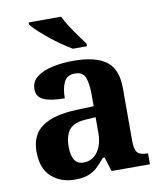

<svg xmlns="http://www.w3.org/2000/svg" viewBox="-86 -835 771 915"><g transform="rotate(-10 299.5 -378.0)"><path d="M202 10Q136 10 90.5 -30Q45 -70 45 -153Q45 -234 101 -273Q157 -312 269 -316L351 -319V-374Q351 -424 340.5 -456Q330 -488 289 -488Q251 -488 236.5 -457.5Q222 -427 222 -380Q155 -380 121 -395Q87 -410 87 -447Q87 -484 115 -506Q143 -528 190 -538.5Q237 -549 293 -549Q398 -549 450.5 -511Q503 -473 503 -379V-124Q503 -83 516 -68Q529 -53 563 -53H567V0H381L360 -69H351Q329 -42 309.5 -24.5Q290 -7 265 1.5Q240 10 202 10ZM257 -63Q300 -63 325.5 -98Q351 -133 351 -191V-266L306 -263Q246 -260 223 -231.5Q200 -203 200 -149Q200 -63 257 -63ZM301 -606Q277 -620 249 -639.5Q221 -659 194 -681Q167 -703 145.5 -723Q124 -743 115 -756V-766H272Q283 -744 300 -717Q317 -690 336 -664Q355 -638 369 -619V-606Z"/></g></svg>

Font: Noto Serif Bengali
Style: Bold
Weight: 700
Designer: Juan Bruce, Universal Thirst, Indian Type Foundry and the Monotype Design Team.
Foundry: Monotype Imaging Inc.
Version: Version 2.003; ttfautohint (v1.8.4.7-5d5b)